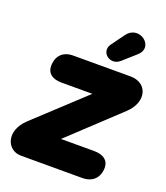

<svg xmlns="http://www.w3.org/2000/svg" viewBox="-164 -1037 993 1149"><g transform="rotate(20 332.5 -463.0)"><path d="M106 0H497C562 0 602 -40 602 -104C602 -149 568 -176 509 -176H297L610 -469C703 -556 671 -670 560 -670H196C130 -670 92 -631 92 -566C92 -521 125 -494 184 -494H381L71 -206C-30 -112 16 0 106 0ZM475 -738 556 -810C637 -882 508 -979 444 -891L384 -809C341 -750 419 -688 475 -738Z"/></g></svg>

Font: SN Pro Black
Style: Italic
Weight: 900
Italic angle: -9°
Designer: Tobias Whetton
Foundry: Supernotes
Version: Version 1.001;Glyphs 3.2 (3249)